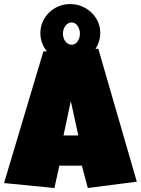

<svg xmlns="http://www.w3.org/2000/svg" viewBox="-39 -940 696 949"><path d="M456.5 -777.3Q456.5 -755.4 450.4 -735.4Q444.3 -715.3 433.1 -698.2L446.8 -699.2L637.2 -42L395 -10.7L365.7 -121.1H254.4L230 -10.7L-19 -35.2L175.3 -685.5L192.9 -686.5Q177.2 -705.1 168.9 -728Q160.6 -751 160.6 -777.3Q160.6 -807.1 172.4 -833Q184.1 -858.9 203.9 -878.2Q223.6 -897.5 250.2 -908.7Q276.9 -919.9 307.1 -919.9Q338.4 -919.9 365.5 -908.7Q392.6 -897.5 412.8 -878.2Q433.1 -858.9 444.8 -833Q456.5 -807.1 456.5 -777.3ZM356 -774.4Q356 -785.2 352.8 -795.2Q349.6 -805.2 344.2 -812.7Q338.9 -820.3 331.3 -824.7Q323.7 -829.1 314.9 -829.1Q306.2 -829.1 298.3 -824.7Q290.5 -820.3 284.7 -812.7Q278.8 -805.2 275.4 -795.2Q272 -785.2 272 -774.4Q272 -762.7 275.4 -752.4Q278.8 -742.2 284.7 -734.9Q290.5 -727.5 298.3 -723.1Q306.2 -718.8 314.9 -718.8Q332.5 -718.8 344.2 -734.9Q356 -751 356 -774.4ZM348.1 -270.5 311 -440.4 274.9 -270.5Z"/></svg>

Font: Luckiest Guy RUS-BEL-UKR
Style: Regular
Weight: 400
Designer: Astigmatic (AOETI)
Foundry: Astigmatic (AOETI)
Version: Version 1.00 March 11, 2019, initial release